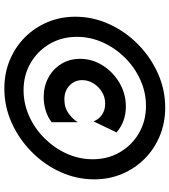

<svg xmlns="http://www.w3.org/2000/svg" viewBox="34 -707 807 915"><g transform="rotate(90 437.5 -249.5)"><path d="M402.1 133.3Q329.2 133.3 267 107.6Q204.9 81.9 158.3 35.8Q111.8 -10.4 85.8 -71.9Q59.7 -133.3 59.7 -204.9Q59.7 -288.9 94.8 -366Q129.9 -443.1 190.6 -503.1Q251.4 -563.2 329.2 -598.3Q406.9 -633.3 492.4 -633.3Q565.3 -633.3 627.4 -607.6Q689.6 -581.9 736.1 -535.8Q782.6 -489.6 808.7 -428.1Q834.7 -366.7 834.7 -295.1Q834.7 -211.1 799.7 -134Q764.6 -56.9 703.8 3.1Q643.1 63.2 565.3 98.3Q487.5 133.3 402.1 133.3ZM409.7 41.7Q474.3 41.7 533.7 14.9Q593.1 -11.8 639.2 -58.3Q685.4 -104.9 712.2 -163.9Q738.9 -222.9 738.9 -287.5Q738.9 -360.4 705.2 -417.7Q671.5 -475 614.2 -508.3Q556.9 -541.7 484.7 -541.7Q420.1 -541.7 360.8 -514.9Q301.4 -488.2 255.2 -441.7Q209 -395.1 182.3 -336.1Q155.6 -277.1 155.6 -212.5Q155.6 -140.3 189.2 -82.6Q222.9 -25 280.6 8.3Q338.2 41.7 409.7 41.7ZM443.1 -54.2Q391.7 -54.2 350.3 -76.4Q309 -98.6 284.7 -137.8Q260.4 -177.1 260.4 -227.8Q260.4 -285.4 291.7 -335.1Q322.9 -384.7 374.7 -415.3Q426.4 -445.8 488.2 -445.8Q525 -445.8 556.2 -434Q587.5 -422.2 611.1 -401.4L558.3 -291.7Q549.3 -316 527.4 -331.6Q505.6 -347.2 473.6 -347.2Q442.4 -347.2 417 -331.2Q391.7 -315.3 376.7 -290.3Q361.8 -265.3 361.8 -237.5Q361.8 -202.1 387.5 -177.4Q413.2 -152.8 453.5 -152.8Q494.4 -152.8 522.6 -174.3Q550.7 -195.8 562.5 -217.4V-92.4Q538.9 -73.6 507.3 -63.9Q475.7 -54.2 443.1 -54.2Z"/></g></svg>

Font: Afacad
Style: Bold Italic
Weight: 700
Italic angle: -14°
Designer: Kristian Moeller
Foundry: Dicotype
Version: Version 1.000; ttfautohint (v1.8.4.7-5d5b)